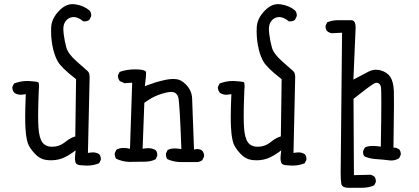

<svg xmlns="http://www.w3.org/2000/svg" viewBox="-20 -790 2040 934"><path d="M402.3 15.6Q435.5 15.6 462.4 3.9L470.2 -11.7Q470.7 -13.7 470.7 -15.6Q470.7 -29.8 462.9 -39.6Q449.2 -48.8 431.6 -48.8Q424.3 -48.8 416.5 -47.4L407.7 -45.9L416 -414.6Q416 -435.5 406.2 -444.3Q392.6 -456.5 352.5 -491.7Q311 -528.3 302.7 -559.1Q294.4 -588.4 289.6 -626Q288.1 -637.2 288.1 -647Q288.1 -671.4 297.9 -685.1Q311.5 -705.1 335.4 -707Q336.9 -707 338.9 -707Q359.9 -707 384.8 -686.5Q388.7 -686 391.6 -686Q405.3 -686 415 -693.8L423.3 -710.9Q423.8 -712.9 423.8 -714.8Q423.8 -729.5 415.5 -738.8Q388.2 -762.7 345.7 -769Q339.4 -770 333.5 -770Q299.3 -770 268.6 -738.8Q231.9 -701.7 229 -658.7Q228.5 -647.9 228.5 -637.2Q228.5 -592.3 239.3 -547.9Q248 -513.2 262.2 -489.3Q270 -476.1 290 -456.1Q310.1 -436 350.1 -404.8L346.2 -126.5Q334 -122.6 326.2 -118.7Q311.5 -111.3 295.9 -98.1Q268.6 -76.2 234.4 -76.2Q201.2 -76.2 185.8 -97.9Q170.4 -119.6 167 -170.4Q165.5 -190.9 165.5 -231.7Q165.5 -272.5 168.5 -348.1Q168.5 -348.1 168.5 -348.6Q169.9 -360.8 169.9 -368.7Q169.9 -386.2 166.5 -389.6Q166 -390.1 166 -390.1Q154.8 -394 118.7 -396Q114.7 -396 110.8 -396Q80.6 -396 48.3 -383.8L40.5 -368.2Q40 -366.7 40 -364.7Q40 -349.6 49.8 -338.4Q63.5 -329.1 81.5 -329.1Q88.4 -329.1 96.2 -330.6L105.5 -332Q102.5 -261.7 102.5 -224.6Q102.5 -187.5 103.8 -168.9Q105 -150.4 106.4 -136.2Q109.9 -109.4 115.2 -93.8Q123.5 -70.3 148.9 -43Q173.3 -16.6 202.6 -12.2Q215.3 -10.3 230.7 -10.3Q246.1 -10.3 264.2 -14.2Q294.9 -20.5 334.5 -48.8L348.1 -58.6L346.2 -42Q344.7 -30.3 344.7 -18.6Q344.7 -6.8 348.1 1.5L351.1 6.3Q358.4 13.7 378.4 14.2Q391.1 15.6 402.3 15.6Z M972.2 -27.3Q972.7 -29.8 972.7 -34.2Q972.7 -38.6 970.7 -44.7Q968.8 -50.8 964.4 -56.2Q954.6 -64.9 940.4 -64.9Q936.5 -64.9 931.6 -64L923.8 -62.5Q915.5 -272.5 914.6 -310.5Q913.6 -350.1 882.3 -380.9Q860.8 -402.3 837.9 -404.8Q831.1 -405.8 823.7 -405.8Q800.8 -405.8 773.4 -398.9Q736.3 -390.6 695.8 -375L684.6 -370.6Q689 -402.8 689.5 -413.6Q690.4 -424.8 690.4 -430.4Q690.4 -436 690.2 -438.7Q689.9 -441.4 688 -443.4Q685.1 -446.3 675.3 -449.2Q662.6 -452.6 636.7 -452.6Q597.7 -452.6 562 -440.4L554.2 -424.8Q553.7 -423.3 553.7 -421.4Q553.7 -406.7 563 -395.5L585.4 -385.3L623 -387.7L612.3 -66.4L604 -67.9Q591.8 -70.3 581.1 -70.3Q561 -70.3 546.4 -62L538.6 -45.9Q538.1 -43.5 538.1 -39.3Q538.1 -35.2 539.8 -29.1Q541.5 -22.9 545.4 -17.6Q578.6 -2.4 612.3 -2.4Q614.3 -2.4 634.3 -2.9Q654.3 -3.4 684.1 -3.4Q713.9 -3.4 736.8 -15.1L744.6 -31.2Q745.1 -33.7 745.1 -35.6Q745.1 -50.3 737.3 -59.6Q721.2 -69.3 700.2 -69.3Q691.9 -69.3 682.6 -67.9L673.8 -66.4L682.1 -290L685.1 -292Q721.2 -317.9 752.9 -329.1Q784.7 -340.3 808.1 -342.8Q811 -342.8 815.2 -342.8Q819.3 -342.8 825.7 -341.1Q832 -339.4 837.6 -333.7Q843.3 -328.1 846.7 -318.8Q854 -297.4 862.3 -64.9L853.5 -65.9Q840.8 -67.9 830.6 -67.9Q808.6 -67.9 795.4 -60.1L787.6 -43.9Q787.1 -41.5 787.1 -39.6Q787.1 -24.9 794.4 -15.6Q825.7 -1.5 862.3 -1.5H939.9Q952.6 -2.9 963.9 -10.7Z M1402.3 15.6Q1435.5 15.6 1462.4 3.9L1470.2 -11.7Q1470.7 -13.7 1470.7 -15.6Q1470.7 -29.8 1462.9 -39.6Q1449.2 -48.8 1431.6 -48.8Q1424.3 -48.8 1416.5 -47.4L1407.7 -45.9L1416 -414.6Q1416 -435.5 1406.2 -444.3Q1392.6 -456.5 1352.5 -491.7Q1311 -528.3 1302.7 -559.1Q1294.4 -588.4 1289.6 -626Q1288.1 -637.2 1288.1 -647Q1288.1 -671.4 1297.9 -685.1Q1311.5 -705.1 1335.4 -707Q1336.9 -707 1338.9 -707Q1359.9 -707 1384.8 -686.5Q1388.7 -686 1391.6 -686Q1405.3 -686 1415 -693.8L1423.3 -710.9Q1423.8 -712.9 1423.8 -714.8Q1423.8 -729.5 1415.5 -738.8Q1388.2 -762.7 1345.7 -769Q1339.4 -770 1333.5 -770Q1299.3 -770 1268.6 -738.8Q1231.9 -701.7 1229 -658.7Q1228.5 -647.9 1228.5 -637.2Q1228.5 -592.3 1239.3 -547.9Q1248 -513.2 1262.2 -489.3Q1270 -476.1 1290 -456.1Q1310.1 -436 1350.1 -404.8L1346.2 -126.5Q1334 -122.6 1326.2 -118.7Q1311.5 -111.3 1295.9 -98.1Q1268.6 -76.2 1234.4 -76.2Q1201.2 -76.2 1185.8 -97.9Q1170.4 -119.6 1167 -170.4Q1165.5 -190.9 1165.5 -231.7Q1165.5 -272.5 1168.5 -348.1Q1168.5 -348.1 1168.5 -348.6Q1169.9 -360.8 1169.9 -368.7Q1169.9 -386.2 1166.5 -389.6Q1166 -390.1 1166 -390.1Q1154.8 -394 1118.7 -396Q1114.7 -396 1110.8 -396Q1080.6 -396 1048.3 -383.8L1040.5 -368.2Q1040 -366.7 1040 -364.7Q1040 -349.6 1049.8 -338.4Q1063.5 -329.1 1081.5 -329.1Q1088.4 -329.1 1096.2 -330.6L1105.5 -332Q1102.5 -261.7 1102.5 -224.6Q1102.5 -187.5 1103.8 -168.9Q1105 -150.4 1106.4 -136.2Q1109.9 -109.4 1115.2 -93.8Q1123.5 -70.3 1148.9 -43Q1173.3 -16.6 1202.6 -12.2Q1215.3 -10.3 1230.7 -10.3Q1246.1 -10.3 1264.2 -14.2Q1294.9 -20.5 1334.5 -48.8L1348.1 -58.6L1346.2 -42Q1344.7 -30.3 1344.7 -18.6Q1344.7 -6.8 1348.1 1.5L1351.1 6.3Q1358.4 13.7 1378.4 14.2Q1391.1 15.6 1402.3 15.6Z M1637.2 48.8Q1637.2 82.5 1640.1 103Q1641.1 110.4 1645.5 114.7Q1653.8 123 1673.8 123.5H1741.7Q1773.4 123.5 1800.3 111.8L1808.1 95.7Q1808.6 93.8 1808.6 90.8Q1808.6 87.9 1807.6 84Q1806.6 75.2 1800.8 68.4L1784.7 60.1L1701.7 62L1699.7 -309.1Q1767.6 -363.3 1792 -378.9Q1798.8 -383.3 1803.2 -385.3Q1807.6 -387.2 1810.5 -387.2Q1813.5 -387.2 1814.9 -387.2Q1829.6 -385.3 1833.5 -364.7Q1835 -354.5 1835 -290.3Q1835 -226.1 1832.5 -76.7L1824.2 -77.6Q1807.6 -80.1 1793.9 -80.1Q1768.6 -80.1 1754.9 -72.3L1746.6 -55.7Q1746.1 -52.7 1746.1 -49.8Q1746.1 -37.1 1753.4 -28.8Q1778.8 -18.1 1809.1 -16.1Q1839.4 -14.2 1871.1 -10.3Q1877 -9.3 1881.3 -9.3Q1885.7 -9.3 1891.6 -9.8Q1897.5 -10.3 1905.5 -12.9Q1913.6 -15.6 1921.4 -20L1929.2 -36.1Q1929.7 -38.1 1929.7 -40Q1929.7 -54.7 1921.4 -64Q1908.7 -71.3 1901.4 -71.8H1894Q1896.5 -225.6 1896.5 -278.3Q1896.5 -331.1 1896 -346.7Q1894 -393.1 1878.4 -416.5Q1862.8 -439 1831.5 -447.8Q1819.8 -450.7 1809.1 -450.7Q1790.5 -450.7 1773.4 -441.9L1699.2 -402.8L1710 -656.2Q1710 -685.1 1695.8 -690.4Q1692.4 -691.9 1687.5 -691.9H1625Q1596.7 -691.9 1571.8 -681.6L1564 -666Q1563.5 -664.1 1563.5 -659.7Q1563.5 -655.3 1565.2 -649.4Q1566.9 -643.6 1571.8 -638.2Q1581.1 -630.4 1594.2 -628.4L1644 -630.9Z"/></svg>

Font: Bakudai
Style: ExtraLight
Weight: 200
Version: Version 1.48